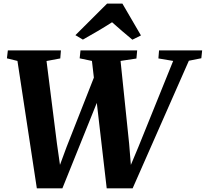

<svg xmlns="http://www.w3.org/2000/svg" viewBox="-20 -1016 1115 1040"><path d="M179.5 4 74.5 -686 17.5 -700 22.5 -743H310L306.5 -699.5L232 -685.5L288.5 -238L313 -66L283 -63.5L340.5 -219.5L505 -637.5L531.5 -526L318 4ZM558 4 478 -686 411.5 -700 416 -743H723L719 -699L633 -686L679.5 -237.5L693.5 -66L664.5 -64.5L730 -221L918 -686L838 -699.5L841.5 -743H1075L1070.5 -700.5L1003 -687L698.5 4ZM388.5 -825.5 560 -996.5H643L743.5 -824L697 -801Q669 -824 641.2 -848Q613.5 -872 587 -895.5Q549 -871 509 -847.5Q469 -824 429 -801.5Z"/></svg>

Font: Merriweather 48pt ExtraBold
Style: Italic
Weight: 800
Italic angle: -7.8°
Version: Version 2.101